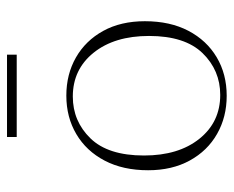

<svg xmlns="http://www.w3.org/2000/svg" viewBox="-78 -562 651 534"><g transform="rotate(-90 247.0 -295.5)"><path d="M247 10Q188 10 141 -16.8Q94 -43.5 67 -92.8Q40 -142 40 -208.5Q40 -278.5 66.8 -329.5Q93.5 -380.5 140.5 -408.2Q187.5 -436 247.5 -436Q307 -436 353.8 -409.2Q400.5 -382.5 427.5 -333.5Q454.5 -284.5 454.5 -217.5Q454.5 -147.5 427.8 -96.5Q401 -45.5 354.2 -17.8Q307.5 10 247 10ZM249.5 -8Q318 -8 365.8 -57.2Q413.5 -106.5 413.5 -206Q413.5 -302 367 -360Q320.5 -418 245 -418Q176.5 -418 128.8 -369Q81 -320 81 -220Q81 -124 127.5 -66Q174 -8 249.5 -8ZM132.5 -574V-601H361.5V-574Z"/></g></svg>

Font: Newsreader 16pt ExtraLight
Style: Regular
Weight: 275
Designer: Hugues Gentile
Foundry: Production Type
Version: Version 1.003; ttfautohint (v1.8.3)